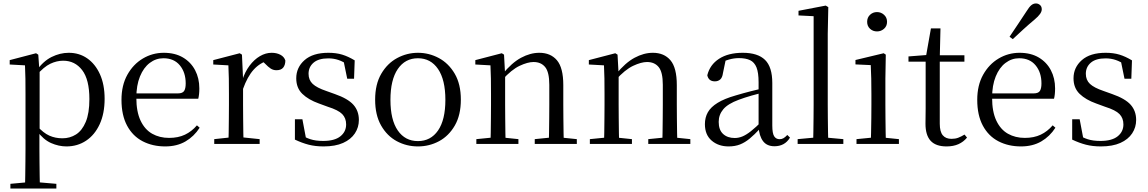

<svg xmlns="http://www.w3.org/2000/svg" viewBox="-20 -838 6682 1118"><path d="M40.5 259.8V232.4L151.7 222.2H189.5L308.2 232.4V259.8ZM125.5 259.8Q126.5 225.6 127 185.1Q127.5 144.5 128 103.1Q128.5 61.7 128.5 26.7V-286.8Q128.5 -338.2 128 -379.5Q127.5 -420.7 125.5 -457.5L36.5 -462.4V-487.9L189.9 -528L202.9 -519.6L208.9 -435.3L210.7 -430.1V-78.7L209.5 -68.7V26.5Q209.5 60.7 210 102.2Q210.5 143.7 211 184.7Q211.5 225.6 212.5 259.8ZM366.6 14.6Q322.1 14.6 277.2 -5.1Q232.3 -24.9 194.2 -77.1H181.4L195.3 -105.1Q232.5 -63.7 267.4 -48.2Q302.2 -32.7 343.5 -32.7Q387.2 -32.7 422.6 -55.1Q458.1 -77.6 479.3 -128.1Q500.5 -178.6 500.5 -260.8Q500.5 -374.9 458.5 -429.7Q416.4 -484.5 347.9 -484.5Q310.4 -484.5 273 -466.8Q235.5 -449.1 191.2 -398.2L180.6 -425H191.5Q230.9 -481.5 280.2 -506.1Q329.6 -530.6 380.3 -530.6Q441.5 -530.6 488.2 -498Q535 -465.4 562.1 -405.4Q589.2 -345.3 589.2 -262.6Q589.2 -177.1 560.5 -114.8Q531.7 -52.4 481.4 -18.9Q431.2 14.6 366.6 14.6Z M942.3 14.6Q868.5 14.6 810.6 -15.4Q752.7 -45.5 720.1 -106.2Q687.4 -167 687.4 -256.8Q687.4 -341.1 721.5 -402.5Q755.6 -463.8 811.8 -497.2Q868 -530.6 933.9 -530.6Q999.2 -530.6 1045.4 -503.3Q1091.6 -475.9 1116.1 -429.2Q1140.7 -382.4 1140.7 -323.2Q1140.7 -286.8 1134.4 -262.9H725.6V-294.2H1016.3Q1042.6 -294.2 1052 -308.2Q1061.3 -322.1 1061.3 -352.3Q1061.3 -416.2 1027.2 -457.5Q993.2 -498.8 931.6 -498.8Q887.8 -498.8 852 -471.6Q816.1 -444.5 795 -392.8Q773.9 -341.2 773.9 -268.7Q773.9 -188 798.4 -135.9Q822.9 -83.8 865.9 -59.4Q909 -35 964.5 -35Q1017.5 -35 1056.8 -53.7Q1096.2 -72.3 1126.7 -108.1L1142.6 -94.3Q1110 -43.5 1060 -14.4Q1010 14.6 942.3 14.6Z M1227.5 0V-27.8L1337.6 -39.6H1378.9L1491.9 -27.8V0ZM1309.9 0Q1311.1 -24.4 1311.6 -65.3Q1312.1 -106.3 1312.6 -150.7Q1313.1 -195.1 1313.1 -228.5V-289.4Q1313.1 -341 1312.5 -380.9Q1311.9 -420.7 1309.9 -457.5L1221.8 -462.4V-487.9L1375.9 -528L1388.9 -519.8L1395.3 -379V-378V-228.5Q1395.3 -195.1 1395.8 -150.7Q1396.3 -106.3 1396.8 -65.3Q1397.3 -24.4 1398.3 0ZM1394.5 -318.6 1372.9 -371H1390.7Q1406.2 -419.5 1433.1 -455.5Q1460 -491.4 1493.4 -511Q1526.8 -530.6 1562 -530.6Q1590.9 -530.6 1612.7 -519.1Q1634.6 -507.7 1641.6 -485.6Q1641.4 -459.5 1629 -444.3Q1616.7 -429.1 1589.7 -429.1Q1571.2 -429.1 1556.3 -438.7Q1541.5 -448.4 1523.8 -466.9L1500.8 -488.8L1546.3 -487.2Q1494 -473 1457.4 -432.7Q1420.8 -392.5 1394.5 -318.6Z M1864.4 14.6Q1815.9 14.6 1777 4.5Q1738.1 -5.6 1697.2 -25.1L1697.3 -143.7H1740.8L1764.5 -18.1L1727.9 -20.3V-56.3Q1756.4 -37.5 1787.2 -27.4Q1817.9 -17.3 1861.7 -17.3Q1928.2 -17.3 1961.8 -44.1Q1995.5 -70.9 1995.5 -113.5Q1995.5 -150.2 1972.8 -173.6Q1950.2 -197 1888.6 -216.4L1836.9 -235.4Q1776.2 -257 1740.6 -291.4Q1705 -325.9 1705 -382Q1705 -445.2 1753.4 -487.9Q1801.8 -530.6 1892.1 -530.6Q1937.4 -530.6 1972.5 -519.9Q2007.7 -509.2 2045.4 -486.4L2041.6 -379.4H2001.9L1978.1 -495.5L2009.5 -490.1V-457.8Q1978.7 -479.4 1950.9 -488.7Q1923.2 -498.1 1892.1 -498.1Q1835.1 -498.1 1805.9 -473.1Q1776.7 -448 1776.7 -408.5Q1776.7 -372 1800.7 -349.5Q1824.6 -327 1879.5 -308.4L1929.8 -290.4Q2005.6 -264 2037.7 -228.1Q2069.7 -192.1 2069.7 -139.6Q2069.7 -96.6 2046.5 -61.4Q2023.3 -26.2 1977.9 -5.8Q1932.5 14.6 1864.4 14.6Z M2413.5 14.6Q2347.2 14.6 2290.4 -15.9Q2233.6 -46.5 2199 -107.4Q2164.4 -168.3 2164.4 -257.8Q2164.4 -347.6 2200.1 -408.5Q2235.7 -469.3 2292.7 -500Q2349.7 -530.6 2413.5 -530.6Q2478.2 -530.6 2535.2 -500.1Q2592.2 -469.5 2627.9 -408.7Q2663.5 -347.8 2663.5 -257.8Q2663.5 -168 2628.4 -107.2Q2593.3 -46.3 2536.5 -15.8Q2479.7 14.6 2413.5 14.6ZM2413.5 -16.4Q2488 -16.4 2530.7 -78.2Q2573.4 -140.1 2573.4 -256.6Q2573.4 -373.4 2530.7 -436.1Q2488 -498.8 2413.5 -498.8Q2339.1 -498.8 2296.3 -436.1Q2253.5 -373.4 2253.5 -256.6Q2253.5 -140.1 2296.3 -78.2Q2339.1 -16.4 2413.5 -16.4Z M2753.7 0V-27.8L2862.4 -38.6H2894.8L2998.7 -27.8V0ZM2835.9 0Q2837.1 -24.4 2837.6 -65.3Q2838.1 -106.3 2838.6 -150.7Q2839.1 -195.1 2839.1 -228.5V-289.4Q2839.1 -340.8 2838.5 -380.8Q2837.9 -420.7 2835.9 -457.5L2747.8 -462.4V-487.9L2901.9 -528L2914.9 -519.8L2921.3 -403.1V-401.7V-228.5Q2921.3 -195.1 2921.8 -150.7Q2922.3 -106.3 2922.8 -65.3Q2923.3 -24.4 2924.3 0ZM3093.8 0V-27.8L3201.3 -38.6H3234.3L3338.8 -27.8V0ZM3175.5 0Q3176.5 -24.4 3177 -64.8Q3177.5 -105.3 3178 -149.7Q3178.5 -194.1 3178.5 -228.5V-344.3Q3178.5 -418.1 3154.4 -447.5Q3130.3 -476.9 3086.6 -476.9Q3052.9 -476.9 3005.8 -454.8Q2958.6 -432.7 2904.2 -372.4L2895.7 -406H2905.8Q2960.4 -472.9 3014.1 -501.7Q3067.9 -530.6 3120.5 -530.6Q3186 -530.6 3223 -487.1Q3260 -443.5 3260 -342.4V-228.5Q3260 -194.1 3260.5 -149.7Q3261 -105.3 3261.6 -64.8Q3262.2 -24.4 3263.2 0Z M3414.7 0V-27.8L3523.4 -38.6H3555.8L3659.7 -27.8V0ZM3496.9 0Q3498.1 -24.4 3498.6 -65.3Q3499.1 -106.3 3499.6 -150.7Q3500.1 -195.1 3500.1 -228.5V-289.4Q3500.1 -340.8 3499.5 -380.8Q3498.9 -420.7 3496.9 -457.5L3408.8 -462.4V-487.9L3562.9 -528L3575.9 -519.8L3582.3 -403.1V-401.7V-228.5Q3582.3 -195.1 3582.8 -150.7Q3583.3 -106.3 3583.8 -65.3Q3584.3 -24.4 3585.3 0ZM3754.8 0V-27.8L3862.3 -38.6H3895.3L3999.8 -27.8V0ZM3836.5 0Q3837.5 -24.4 3838 -64.8Q3838.5 -105.3 3839 -149.7Q3839.5 -194.1 3839.5 -228.5V-344.3Q3839.5 -418.1 3815.4 -447.5Q3791.3 -476.9 3747.6 -476.9Q3713.9 -476.9 3666.8 -454.8Q3619.6 -432.7 3565.2 -372.4L3556.7 -406H3566.8Q3621.4 -472.9 3675.1 -501.7Q3728.9 -530.6 3781.5 -530.6Q3847 -530.6 3884 -487.1Q3921 -443.5 3921 -342.4V-228.5Q3921 -194.1 3921.5 -149.7Q3922 -105.3 3922.6 -64.8Q3923.2 -24.4 3924.2 0Z M4222.7 14.6Q4163.5 14.6 4124.1 -19.1Q4084.6 -52.8 4084.6 -115.1Q4084.6 -153.9 4101.8 -184.3Q4118.9 -214.6 4158.4 -239Q4197.9 -263.5 4263.9 -282.3Q4305.8 -294.9 4351.8 -306.7Q4397.8 -318.5 4437.8 -327.7V-303.3Q4397.8 -293.3 4356.7 -281.5Q4315.6 -269.7 4281.6 -257Q4218.3 -233.6 4191.6 -201.7Q4164.9 -169.7 4164.9 -128.2Q4164.9 -81.6 4190.5 -58Q4216.2 -34.4 4258.1 -34.4Q4280.6 -34.4 4302.6 -43.3Q4324.6 -52.2 4352.7 -74.2Q4380.7 -96.3 4418.8 -134.4L4427.5 -87.1H4403.9Q4372.7 -53.7 4345.5 -31.1Q4318.2 -8.4 4289.1 3.1Q4260 14.6 4222.7 14.6ZM4489.8 13.6Q4445.1 13.6 4422.8 -16.6Q4400.5 -46.7 4397.2 -99.7V-103.3V-359Q4397.2 -415 4385.1 -445.3Q4372.9 -475.6 4347.7 -487.6Q4322.6 -499.6 4283 -499.6Q4254.3 -499.6 4225.1 -491.4Q4195.9 -483.2 4162.7 -464.7L4206.2 -491.9L4189.8 -412.7Q4186.2 -386 4173.7 -375.2Q4161.1 -364.3 4142.4 -364.3Q4106.2 -364.3 4098.5 -399.7Q4113.4 -461 4167.1 -495.8Q4220.8 -530.6 4305.2 -530.6Q4392.5 -530.6 4434.8 -489.2Q4477 -447.8 4477 -354.6V-107.7Q4477 -60.8 4488.1 -44.2Q4499.1 -27.5 4519.4 -27.5Q4532 -27.5 4542 -33.2Q4552 -38.8 4564.4 -52.1L4580.1 -36.7Q4564.2 -10.7 4541.6 1.4Q4519 13.6 4489.8 13.6Z M4624.6 0V-27.8L4741.5 -38.6H4773.1L4890.7 -27.8V0ZM4714.7 0Q4715.7 -31.5 4716.2 -70.8Q4716.7 -110.1 4717.2 -151.5Q4717.7 -192.9 4717.7 -228.5V-743.7L4629.7 -748.1V-775.1L4788.1 -805.5L4803.1 -796.5L4799.9 -641V-228.5Q4799.9 -192.9 4800.4 -151.5Q4800.9 -110.1 4801.5 -70.8Q4802.1 -31.5 4803.1 0Z M4967.3 0V-27.8L5077.1 -38.6H5108.5L5214.3 -27.8V0ZM5050.3 0Q5051.3 -24.4 5052.2 -65.3Q5053.1 -106.3 5053.6 -150.7Q5054.1 -195.1 5054.1 -228.5V-288.8Q5054.1 -339.6 5053.2 -380.6Q5052.3 -421.6 5050.3 -458.9L4961.3 -463V-488.6L5125.7 -528L5137.9 -519.8L5135.5 -380.2V-228.5Q5135.5 -195.1 5136 -150.7Q5136.5 -106.3 5137.1 -65.3Q5137.7 -24.4 5138.7 0ZM5086.8 -655Q5062.9 -655 5046.1 -670.5Q5029.3 -686 5029.3 -711.1Q5029.3 -735.9 5046.1 -751.8Q5062.9 -767.7 5086.8 -767.7Q5110.2 -767.7 5127.7 -751.8Q5145.2 -735.9 5145.2 -711.1Q5145.2 -686 5127.7 -670.5Q5110.2 -655 5086.8 -655Z M5410.9 -478.9V-516H5595.7V-478.9ZM5491.8 14.6Q5429.2 14.6 5399.1 -18Q5369 -50.7 5369 -117.7Q5369 -142.1 5369.5 -161.1Q5370 -180.1 5370 -207.1V-478.9H5270V-509.4L5390.6 -518.8L5371 -504.4L5400.7 -672.5H5456.3L5452.2 -500.6V-489V-117.5Q5452.2 -71.2 5469.7 -50.3Q5487.2 -29.5 5520.3 -29.5Q5542.5 -29.5 5559.5 -35.9Q5576.4 -42.3 5596.4 -54.4L5610.9 -36.8Q5590.4 -11.8 5561 1.4Q5531.6 14.6 5491.8 14.6Z M5925.3 14.6Q5851.5 14.6 5793.6 -15.4Q5735.7 -45.5 5703.1 -106.2Q5670.4 -167 5670.4 -256.8Q5670.4 -341.1 5704.5 -402.5Q5738.6 -463.8 5794.8 -497.2Q5851 -530.6 5916.9 -530.6Q5982.2 -530.6 6028.4 -503.3Q6074.6 -475.9 6099.1 -429.2Q6123.7 -382.4 6123.7 -323.2Q6123.7 -286.8 6117.4 -262.9H5708.6V-294.2H5999.3Q6025.6 -294.2 6035 -308.2Q6044.3 -322.1 6044.3 -352.3Q6044.3 -416.2 6010.2 -457.5Q5976.2 -498.8 5914.6 -498.8Q5870.8 -498.8 5835 -471.6Q5799.1 -444.5 5778 -392.8Q5756.9 -341.2 5756.9 -268.7Q5756.9 -188 5781.4 -135.9Q5805.9 -83.8 5848.9 -59.4Q5892 -35 5947.5 -35Q6000.5 -35 6039.8 -53.7Q6079.2 -72.3 6109.7 -108.1L6125.6 -94.3Q6093 -43.5 6043 -14.4Q5993 14.6 5925.3 14.6ZM5858.5 -624Q5883.4 -660.9 5907.8 -697.4Q5932.2 -734 5957.7 -772.8Q5972.9 -797.6 5985.2 -807.7Q5997.5 -817.9 6012.3 -817.9Q6025.1 -817.9 6035.6 -809.1Q6046.1 -800.3 6046.1 -783.8Q6046.1 -771.1 6036.2 -756.9Q6026.4 -742.7 6003.2 -723.1Q5970.4 -695.8 5939.4 -667.5Q5908.4 -639.2 5877.3 -610.1Z M6390.4 14.6Q6341.9 14.6 6303 4.5Q6264.1 -5.6 6223.2 -25.1L6223.3 -143.7H6266.8L6290.5 -18.1L6253.9 -20.3V-56.3Q6282.4 -37.5 6313.2 -27.4Q6343.9 -17.3 6387.7 -17.3Q6454.2 -17.3 6487.8 -44.1Q6521.5 -70.9 6521.5 -113.5Q6521.5 -150.2 6498.8 -173.6Q6476.2 -197 6414.6 -216.4L6362.9 -235.4Q6302.2 -257 6266.6 -291.4Q6231 -325.9 6231 -382Q6231 -445.2 6279.4 -487.9Q6327.8 -530.6 6418.1 -530.6Q6463.4 -530.6 6498.5 -519.9Q6533.7 -509.2 6571.4 -486.4L6567.6 -379.4H6527.9L6504.1 -495.5L6535.5 -490.1V-457.8Q6504.7 -479.4 6476.9 -488.7Q6449.2 -498.1 6418.1 -498.1Q6361.1 -498.1 6331.9 -473.1Q6302.7 -448 6302.7 -408.5Q6302.7 -372 6326.7 -349.5Q6350.6 -327 6405.5 -308.4L6455.8 -290.4Q6531.6 -264 6563.7 -228.1Q6595.7 -192.1 6595.7 -139.6Q6595.7 -96.6 6572.5 -61.4Q6549.3 -26.2 6503.9 -5.8Q6458.5 14.6 6390.4 14.6Z"/></svg>

Font: Noto Serif KR ExtraLight
Style: Regular
Weight: 200
Designer: Ryoko NISHIZUKA 西塚涼子 (kana & ideographs); Frank Grießhammer (Latin, Greek & Cyrillic); Wenlong ZHANG 张文龙 (bopomofo); San
Foundry: Adobe
Version: Version 2.002-H1;hotconv 1.1.0;makeotfexe 2.6.0